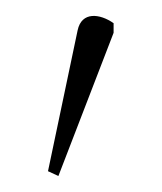

<svg xmlns="http://www.w3.org/2000/svg" viewBox="-20 -825 202 240"><path d="M53 -605 122 -784V-796C105 -808 82 -811 77 -787L40 -611Z"/></svg>

Font: Noto Serif ExtraCondensed Thin
Style: Regular
Weight: 100
Width: 2
Designer: Monotype Design Team
Foundry: Monotype Imaging Inc.
Version: Version 2.013